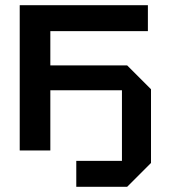

<svg xmlns="http://www.w3.org/2000/svg" viewBox="-20 -580 652 740"><path d="M56 0V-560H550V-460H174V-328H470L562 -236V48L470 140H274V40H450V-232H174V0Z"/></svg>

Font: Tektur Medium
Style: Regular
Weight: 500
Designer: Adam Jagosz
Foundry: Adam Jagosz
Version: Version 1.005;gftools[0.9.30]